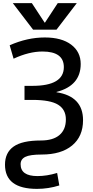

<svg xmlns="http://www.w3.org/2000/svg" viewBox="-20 -980 594 1230"><path d="M242 -80Q320 -80 361 -115Q402 -150 402 -215Q402 -278 352.5 -309Q303 -340 187 -340H137V-430H187Q389 -430 389 -550Q389 -650 252 -650Q166 -650 67 -604L42 -690Q155 -740 267 -740Q375 -740 436 -694Q497 -648 497 -570Q497 -431 342 -391V-389Q512 -363 512 -210Q512 -106 442 -48Q372 10 247 10Q172 10 142 25Q112 40 112 72Q112 148 220 148Q280 148 346 128L360 208Q290 230 217 230Q12 230 12 75Q12 -2 67 -41Q122 -80 242 -80ZM268 -835 350 -960H472L342 -790H192L62 -960H184L266 -835Z"/></svg>

Font: Mplus 1p Medium
Style: Regular
Weight: 500
Version: Version 1.061